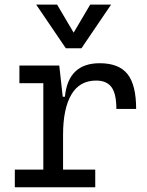

<svg xmlns="http://www.w3.org/2000/svg" viewBox="-20 -796 626 816"><path d="M248 -222.7V-75.2H384.8V0H43V-75.2H164.1V-442.4H62.5V-517.6H231.9L246.6 -384.8H255.9Q269.5 -527.3 403.8 -527.3Q484.9 -527.3 521.7 -481.4Q558.6 -435.5 558.6 -333H474.6Q474.6 -397 454.1 -425.3Q433.6 -453.6 388.7 -453.6Q317.9 -453.6 283 -393.6Q248 -333.5 248 -222.7ZM259.8 -590.8 133.8 -776.4H222.7L293 -657.2L363.3 -776.4H452.1L326.2 -590.8Z"/></svg>

Font: Cascadia Code PL SemiLight
Style: Regular
Weight: 350
Monospace: yes
Designer: Aaron Bell
Foundry: Saja Typeworks
Version: Version 2404.023; ttfautohint (v1.8.4)